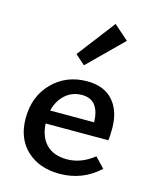

<svg xmlns="http://www.w3.org/2000/svg" viewBox="-108 -778 687 857"><g transform="rotate(15 235.0 -349.5)"><path d="M387 -645 230 -490 185 -530 319 -705ZM389 -112 433 -66Q356 6 249 6Q155 6 97.5 -48Q40 -102 40 -195Q40 -296 103.5 -360.5Q167 -425 264 -425Q342 -425 383.5 -378Q425 -331 425 -250Q425 -214 422 -195H132Q136 -132 170 -98.5Q204 -65 265 -65Q330 -65 389 -112ZM257 -360Q212 -360 180 -331.5Q148 -303 137 -256H340Q337 -360 257 -360Z"/></g></svg>

Font: EauTestText Semibold
Style: Regular
Weight: 600
Designer: Christian Thalmann (Catharsis Fonts)
Version: Version 0.001;PS 000.001;hotconv 1.0.88;makeotf.lib2.5.64775